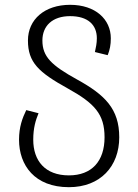

<svg xmlns="http://www.w3.org/2000/svg" viewBox="-20 -765 574 797"><path d="M266 12C397 12 475 -75 475 -195C475 -313 416 -371 300 -435C193 -494 156 -530 156 -597C156 -657 197 -698 271 -698C345 -698 382 -662 382 -606C382 -585 378 -568 374 -549L427 -536C436 -558 440 -579 440 -606C440 -685 376 -745 271 -745C165 -745 96 -684 96 -597C96 -506 140 -465 261 -398C373 -336 414 -291 414 -195C414 -96 361 -37 266 -37C167 -37 118 -98 118 -185C118 -234 128 -266 140 -295L89 -308C73 -275 59 -238 59 -185C59 -79 124 12 266 12Z"/></svg>

Font: FiraGO Light
Style: Regular
Weight: 300
Designer: bBox Type
Foundry: bBox Type GmbH
Version: Version 1.001;PS 001.001;hotconv 1.0.88;makeotf.lib2.5.64775